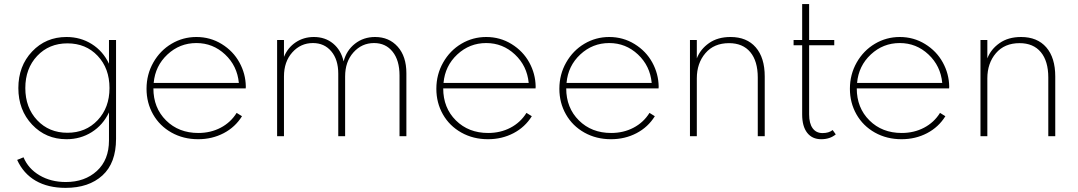

<svg xmlns="http://www.w3.org/2000/svg" viewBox="-20 -659 5214 929"><path d="M297.4 250Q212.4 250 152.8 215.6Q93.3 181.2 63 114.7L93.8 102.1Q116.7 157.2 171.6 189.5Q226.6 221.7 298.3 221.7Q390.1 221.7 448.7 168.2Q507.3 114.7 507.3 20.5V-115.2Q478.5 -54.2 424.1 -19.8Q369.6 14.6 301.8 14.6Q202.1 14.6 135.5 -55.9Q68.8 -126.5 68.8 -232.9Q68.8 -339.4 135.3 -409.7Q201.7 -480 301.8 -480Q369.6 -480 424.1 -445.8Q478.5 -411.6 507.3 -350.6V-465.3H541.5V12.7Q541.5 129.9 475.6 189.9Q409.7 250 297.4 250ZM509.8 -232.9Q509.8 -328.1 452.6 -388.7Q395.5 -449.2 306.2 -449.2Q217.3 -449.2 159.9 -388.4Q102.5 -327.6 102.5 -232.9Q102.5 -138.2 159.9 -77.4Q217.3 -16.6 306.2 -16.6Q395 -16.6 452.4 -77.4Q509.8 -138.2 509.8 -232.9Z M689 -229.5Q689 -298.8 721.9 -356.7Q754.9 -414.6 810.1 -447.3Q865.2 -480 930.2 -480Q997.6 -480 1053 -445.8Q1108.4 -411.6 1138.4 -356.9Q1168.5 -302.2 1169.4 -240.7Q1169.4 -234.9 1168.9 -231.4H722.2Q722.2 -137.2 783.4 -76.4Q844.7 -15.6 939.5 -15.6Q999 -15.6 1047.6 -41Q1096.2 -66.4 1125 -112.8L1150.9 -96.7Q1118.2 -43.9 1062.3 -14.6Q1006.3 14.6 939 14.6Q867.2 14.6 809.8 -17.6Q752.4 -49.8 720.7 -105.7Q689 -161.6 689 -229.5ZM930.2 -450.7Q849.6 -450.7 790.3 -395.5Q731 -340.3 723.6 -257.8H1135.7Q1127.9 -340.3 1069.1 -395.5Q1010.3 -450.7 930.2 -450.7Z M1320.8 0V-465.3H1354V-383.8Q1372.1 -428.2 1410.6 -454.1Q1449.2 -480 1498.5 -480Q1553.2 -480 1591.6 -448.5Q1629.9 -417 1642.6 -361.8Q1656.2 -415 1697.5 -447.5Q1738.8 -480 1794.9 -480Q1862.3 -480 1904.3 -433.1Q1946.3 -386.2 1946.3 -304.7V0H1913.1V-293.9Q1913.1 -367.2 1879.6 -408.9Q1846.2 -450.7 1790 -450.7Q1730.5 -450.7 1690.2 -405.5Q1649.9 -360.4 1649.9 -289.1V0H1616.7V-302.7Q1616.7 -370.6 1583 -410.6Q1549.3 -450.7 1494.1 -450.7Q1434.6 -450.7 1394.3 -405.5Q1354 -360.4 1354 -289.1V0Z M2091.3 -229.5Q2091.3 -298.8 2124.3 -356.7Q2157.2 -414.6 2212.4 -447.3Q2267.6 -480 2332.5 -480Q2399.9 -480 2455.3 -445.8Q2510.7 -411.6 2540.8 -356.9Q2570.8 -302.2 2571.8 -240.7Q2571.8 -234.9 2571.3 -231.4H2124.5Q2124.5 -137.2 2185.8 -76.4Q2247.1 -15.6 2341.8 -15.6Q2401.4 -15.6 2450 -41Q2498.5 -66.4 2527.3 -112.8L2553.2 -96.7Q2520.5 -43.9 2464.6 -14.6Q2408.7 14.6 2341.3 14.6Q2269.5 14.6 2212.2 -17.6Q2154.8 -49.8 2123 -105.7Q2091.3 -161.6 2091.3 -229.5ZM2332.5 -450.7Q2252 -450.7 2192.6 -395.5Q2133.3 -340.3 2126 -257.8H2538.1Q2530.3 -340.3 2471.4 -395.5Q2412.6 -450.7 2332.5 -450.7Z M2686.5 -229.5Q2686.5 -298.8 2719.5 -356.7Q2752.4 -414.6 2807.6 -447.3Q2862.8 -480 2927.7 -480Q2995.1 -480 3050.5 -445.8Q3106 -411.6 3136 -356.9Q3166 -302.2 3167 -240.7Q3167 -234.9 3166.5 -231.4H2719.7Q2719.7 -137.2 2781 -76.4Q2842.3 -15.6 2937 -15.6Q2996.6 -15.6 3045.2 -41Q3093.8 -66.4 3122.6 -112.8L3148.4 -96.7Q3115.7 -43.9 3059.8 -14.6Q3003.9 14.6 2936.5 14.6Q2864.7 14.6 2807.4 -17.6Q2750 -49.8 2718.3 -105.7Q2686.5 -161.6 2686.5 -229.5ZM2927.7 -450.7Q2847.2 -450.7 2787.8 -395.5Q2728.5 -340.3 2721.2 -257.8H3133.3Q3125.5 -340.3 3066.7 -395.5Q3007.8 -450.7 2927.7 -450.7Z M3318.4 -465.3H3351.6V-376.5Q3368.7 -420.9 3410.6 -450.4Q3452.6 -480 3514.6 -480Q3593.3 -480 3636.7 -429.9Q3680.2 -379.9 3680.2 -288.6V0H3646.5V-283.7Q3646.5 -363.3 3610.4 -406.7Q3574.2 -450.2 3507.3 -450.2Q3434.6 -450.2 3393.1 -401.6Q3351.6 -353 3351.6 -279.8V0H3318.4Z M3819.8 -439.9V-465.3H3861.3V-639.2H3895V-465.3H4016.6V-439.9H3895V-105.5Q3895 -62 3911.9 -38.6Q3928.7 -15.1 3960 -15.1Q3990.7 -15.1 4008.8 -29.8L4023.9 -8.8Q3996.1 14.6 3953.6 14.6Q3909.7 14.6 3885.5 -16.6Q3861.3 -47.9 3861.3 -105V-439.9Z M4092.3 -229.5Q4092.3 -298.8 4125.2 -356.7Q4158.2 -414.6 4213.4 -447.3Q4268.6 -480 4333.5 -480Q4400.9 -480 4456.3 -445.8Q4511.7 -411.6 4541.7 -356.9Q4571.8 -302.2 4572.8 -240.7Q4572.8 -234.9 4572.3 -231.4H4125.5Q4125.5 -137.2 4186.8 -76.4Q4248 -15.6 4342.8 -15.6Q4402.3 -15.6 4450.9 -41Q4499.5 -66.4 4528.3 -112.8L4554.2 -96.7Q4521.5 -43.9 4465.6 -14.6Q4409.7 14.6 4342.3 14.6Q4270.5 14.6 4213.1 -17.6Q4155.8 -49.8 4124 -105.7Q4092.3 -161.6 4092.3 -229.5ZM4333.5 -450.7Q4252.9 -450.7 4193.6 -395.5Q4134.3 -340.3 4127 -257.8H4539.1Q4531.2 -340.3 4472.4 -395.5Q4413.6 -450.7 4333.5 -450.7Z M4724.1 -465.3H4757.3V-376.5Q4774.4 -420.9 4816.4 -450.4Q4858.4 -480 4920.4 -480Q4999 -480 5042.5 -429.9Q5085.9 -379.9 5085.9 -288.6V0H5052.2V-283.7Q5052.2 -363.3 5016.1 -406.7Q4980 -450.2 4913.1 -450.2Q4840.3 -450.2 4798.8 -401.6Q4757.3 -353 4757.3 -279.8V0H4724.1Z"/></svg>

Font: Spartan MB ExtLt
Style: Regular
Weight: 200
Designer: Matt Bailey, Mirko Velimirovic
Foundry: Matt Bailey
Version: Version 1.005